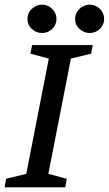

<svg xmlns="http://www.w3.org/2000/svg" viewBox="-30 -806 468 826"><path d="M-10 0 -4 -37 83 -58 180 -554 101 -575 108 -612H369L362 -575L275 -554L178 -58L257 -37L251 0ZM356 -664Q331 -664 312 -681.5Q293 -699 293 -724Q293 -750 312 -768Q331 -786 356 -786Q381 -786 399.5 -768Q418 -750 418 -724Q418 -699 399.5 -681.5Q381 -664 356 -664ZM151 -664Q126 -664 107 -681.5Q88 -699 88 -724Q88 -750 107 -768Q126 -786 151 -786Q176 -786 194.5 -768Q213 -750 213 -724Q213 -699 194.5 -681.5Q176 -664 151 -664Z"/></svg>

Font: Manuale Medium
Style: Italic
Weight: 500
Italic angle: -11°
Version: Version 1.002